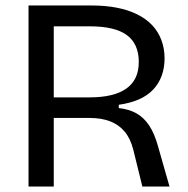

<svg xmlns="http://www.w3.org/2000/svg" viewBox="-20 -680 687 700"><path d="M84 0V-660H314Q364 -660 405.5 -652Q447 -644 479.5 -628Q512 -612 534 -589Q556 -566 568 -535Q580 -504 580 -467Q580 -433 569.5 -404Q559 -375 538 -353Q517 -331 486 -317.5Q455 -304 413 -298V-286Q450 -282 477 -267Q504 -252 523.5 -223Q543 -194 556 -147L598 0H499L466 -134Q456 -174 435 -199.5Q414 -225 382 -237.5Q350 -250 306 -250H176V0ZM176 -325H307Q395 -325 440.5 -357Q486 -389 486 -454Q486 -520 442.5 -552Q399 -584 308 -584H176Z"/></svg>

Font: Bricolage Grotesque 18pt
Style: Regular
Weight: 400
Version: Version 1.001;gftools[0.9.33.dev8+g029e19f]